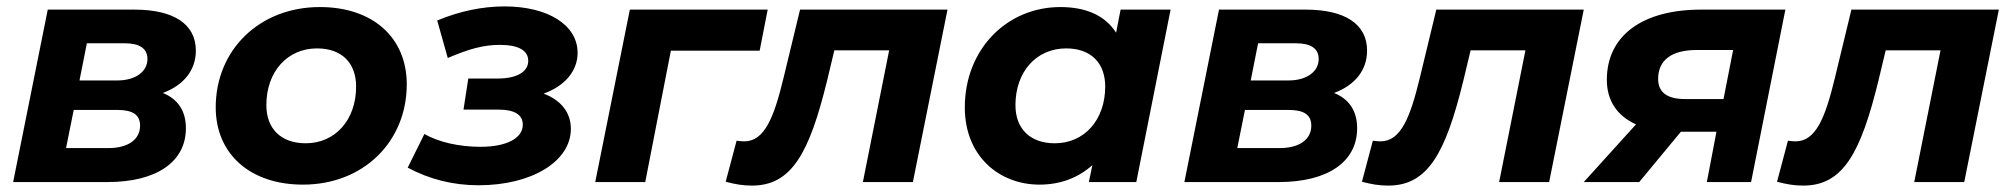

<svg xmlns="http://www.w3.org/2000/svg" viewBox="-20 -568 6277 599"><path d="M488 -278C553 -302 591 -349 591 -410C591 -493 522 -538 399 -538H129L21 0H315C470 0 560 -64 560 -168C560 -222 535 -259 488 -278ZM251 -433H369C415 -433 440 -417 440 -384C440 -344 402 -317 346 -317H228ZM318 -106H186L210 -225H346C394 -225 417 -210 417 -176C417 -133 380 -106 318 -106Z M925 8C1114 8 1249 -126 1249 -305C1249 -451 1143 -546 978 -546C789 -546 653 -412 653 -233C653 -88 760 8 925 8ZM934 -121C856 -121 811 -167 811 -240C811 -345 877 -417 969 -417C1047 -417 1091 -371 1091 -298C1091 -193 1025 -121 934 -121Z M1676 -276C1741 -299 1782 -346 1782 -403C1782 -491 1688 -548 1554 -548C1485 -548 1413 -533 1344 -504L1377 -387C1442 -415 1488 -428 1539 -428C1599 -428 1628 -410 1628 -378C1628 -344 1592 -323 1533 -323H1441L1426 -226H1536C1585 -226 1611 -210 1611 -179C1611 -137 1561 -110 1479 -110C1414 -110 1349 -124 1304 -150L1252 -45C1319 -9 1393 10 1473 10C1640 10 1761 -65 1761 -166C1761 -218 1729 -256 1676 -276Z M2375 -538H1945L1837 0H1993L2073 -410H2350Z M2476 -538 2424 -323C2395 -204 2366 -127 2302 -127C2294 -127 2287 -128 2278 -129L2244 -1C2274 7 2298 11 2326 11C2450 11 2505 -91 2560 -315L2583 -411H2754L2672 0H2828L2936 -538Z M3476 -538 3462 -466C3427 -521 3366 -546 3288 -546C3121 -546 2990 -414 2990 -233C2990 -80 3098 8 3223 8C3289 8 3345 -14 3388 -53L3377 0H3525L3632 -538ZM3271 -121C3193 -121 3148 -167 3148 -240C3148 -345 3214 -417 3306 -417C3384 -417 3428 -371 3428 -298C3428 -193 3362 -121 3271 -121Z M4142 -278C4207 -302 4245 -349 4245 -410C4245 -493 4176 -538 4053 -538H3783L3675 0H3969C4124 0 4214 -64 4214 -168C4214 -222 4189 -259 4142 -278ZM3905 -433H4023C4069 -433 4094 -417 4094 -384C4094 -344 4056 -317 4000 -317H3882ZM3972 -106H3840L3864 -225H4000C4048 -225 4071 -210 4071 -176C4071 -133 4034 -106 3972 -106Z M4461 -538 4409 -323C4380 -204 4351 -127 4287 -127C4279 -127 4272 -128 4263 -129L4229 -1C4259 7 4283 11 4311 11C4435 11 4490 -91 4545 -315L4568 -411H4739L4657 0H4813L4921 -538Z M5287 -538C5104 -538 4993 -457 4993 -319C4993 -255 5024 -207 5084 -180L4921 0H5094L5224 -157H5335L5305 0H5443L5550 -538ZM5273 -412H5387L5357 -259H5237C5181 -259 5153 -280 5153 -322C5153 -381 5196 -412 5273 -412Z M5756 -538 5704 -323C5675 -204 5646 -127 5582 -127C5574 -127 5567 -128 5558 -129L5524 -1C5554 7 5578 11 5606 11C5730 11 5785 -91 5840 -315L5863 -411H6034L5952 0H6108L6216 -538Z"/></svg>

Font: AWKNG-Font
Style: Bold Italic
Weight: 700
Italic angle: -11.3°
Designer: Awakening Church
Foundry: Awakening Church
Version: Version 1.700;PS 001.700;hotconv 1.0.88;makeotf.lib2.5.64775